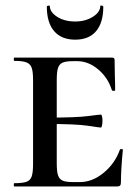

<svg xmlns="http://www.w3.org/2000/svg" viewBox="-20 -677 504 697"><path d="M32 -12Q62 -12 76 -17Q90 -22 95 -36.5Q100 -51 100 -81V-387Q100 -417 95 -431Q90 -445 76 -450.5Q62 -456 32 -456Q30 -456 30 -462Q30 -468 32 -468H386Q396 -468 396 -460L397 -398Q398 -379 398 -350Q398 -347 392.5 -347Q387 -347 386 -350Q372 -395 336.5 -425Q301 -455 260 -455H246Q219 -455 207 -449.5Q195 -444 190.5 -430Q186 -416 186 -386V-85Q186 -55 190.5 -41Q195 -27 207 -21.5Q219 -16 246 -16H270Q315 -16 356 -49.5Q397 -83 415 -133Q416 -136 421 -136Q426 -136 426 -133Q419 -61 419 -15Q419 -7 416 -3.5Q413 0 404 0H32Q30 0 30 -6Q30 -12 32 -12ZM148 -227V-250Q256 -250 298.5 -255.5Q341 -261 346 -261Q349 -261 350.5 -254Q352 -247 352 -239Q352 -230 350.5 -222Q349 -214 346 -214Q341 -214 298.5 -220.5Q256 -227 148 -227ZM161 -655Q161 -633 187.5 -616Q214 -599 253 -599Q290 -599 317 -616Q344 -633 344 -655Q344 -657 348 -657Q350 -657 352.5 -655.5Q355 -654 355 -653Q355 -595 329 -564Q303 -533 253 -533Q203 -533 176.5 -564Q150 -595 150 -653Q150 -656 155.5 -656.5Q161 -657 161 -655Z"/></svg>

Font: Cormorant SC SemiBold
Style: Regular
Weight: 600
Designer: Christian Thalmann (Catharsis Fonts)
Foundry: Catharsis Fonts
Version: Version 4.000